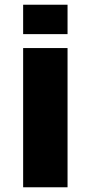

<svg xmlns="http://www.w3.org/2000/svg" viewBox="-20 -793 400 813"><path d="M78 0H266V-589.5H78ZM78 -773V-648.5H266V-773Z"/></svg>

Font: Anybody Expanded
Style: Bold
Weight: 700
Width: 7
Designer: Tyler Finck
Foundry: Etcetera Type Company
Version: Version 1.113;gftools[0.9.25]